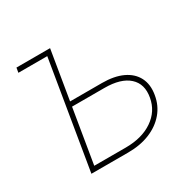

<svg xmlns="http://www.w3.org/2000/svg" viewBox="-123 -657 791 785"><g transform="rotate(-30 272.5 -264.5)"><path d="M42.5 -506.8 46.4 -529.3H193.8L189.9 -506.8ZM157.2 -299.8H317.4Q375 -299.8 414.1 -281.5Q453.1 -263.2 470.5 -229.5Q487.8 -195.8 480 -149.9Q472.7 -104 444.1 -70.3Q415.5 -36.6 370.6 -18.3Q325.7 0 268.1 0H94.7L182.6 -529.3H205.1L121.1 -22.5H269.5Q346.7 -22.5 397 -56.9Q447.3 -91.3 457.5 -149.9Q468.3 -209.5 430.9 -243.4Q393.6 -277.3 315.9 -277.3H153.3Z"/></g></svg>

Font: Inter 24pt Thin
Style: Italic
Weight: 250
Italic angle: -9.3988°
Version: Version 4.001;git-66647c0bb